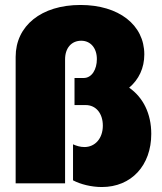

<svg xmlns="http://www.w3.org/2000/svg" viewBox="-20 -738 654 773"><path d="M390 15C509 15 589 -72 589 -199C589 -281 556 -346 500 -385C539 -418 561 -464 561 -519C561 -638 458 -718 304 -718C146 -718 43 -634 43 -509V0H242V-499C242 -545 268 -574 307 -574C345 -574 370 -544 370 -500C370 -459 350 -424 317 -424H280V-315H325C366 -315 394 -282 394 -232C394 -181 363 -146 320 -146C303 -146 287 -151 274 -157V-12C304 4 348 15 390 15Z"/></svg>

Font: Fixel Text Black
Style: Regular
Weight: 900
Width: 4
Designer: AlfaBravo + MacPaw
Foundry: Kyrylo Tkachov, Marchela Mozhyna, Serhii Makarenko, Maria Weinstein, Zakhar Kryvoshyya
Version: Version 1.211